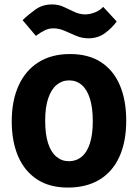

<svg xmlns="http://www.w3.org/2000/svg" viewBox="-20 -830 623 867"><path d="M399 -282Q399 -344 386 -385Q373 -426 349 -446.5Q325 -467 292 -467Q260 -467 235.5 -446.5Q211 -426 197.5 -385.5Q184 -345 184 -285Q184 -224 197 -183.5Q210 -143 234.5 -122.5Q259 -102 291 -102Q324 -102 348.5 -122Q373 -142 386 -182.5Q399 -223 399 -282ZM550 -285Q550 -190 519 -122Q488 -54 429 -18.5Q370 17 286 17Q203 17 146.5 -20.5Q90 -58 61.5 -125Q33 -192 33 -282Q33 -375 64 -443.5Q95 -512 154 -549Q213 -586 296 -586Q380 -586 436.5 -549Q493 -512 521.5 -444.5Q550 -377 550 -285ZM446 -799 507 -733Q485 -703 453.5 -680Q422 -657 379 -657Q351 -657 324.5 -668Q298 -679 272.5 -690.5Q247 -702 221 -702Q201 -702 183 -693.5Q165 -685 142 -668L82 -739Q108 -764 140 -787Q172 -810 215 -810Q244 -810 268.5 -798.5Q293 -787 316.5 -776Q340 -765 365 -765Q385 -765 407.5 -773.5Q430 -782 446 -799Z"/></svg>

Font: Yaldevi ExtraLight
Style: Bold
Weight: 700
Version: Version 1.100